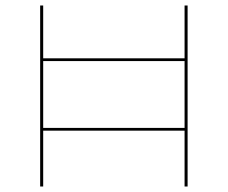

<svg xmlns="http://www.w3.org/2000/svg" viewBox="-20 -678 828 698"><path d="M662 -658V0H651V-203H137V0H126V-658H137V-466H651V-658ZM651 -213V-456H137V-213Z"/></svg>

Font: Ysabeau SC Hairline
Style: Regular
Weight: 100
Designer: Christian Thalmann (Catharsis Fonts)
Version: Version 0.003